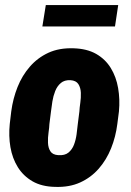

<svg xmlns="http://www.w3.org/2000/svg" viewBox="-20 -729 519 759"><path d="M18.6 -239.3 24.4 -288.1Q31.2 -339.4 49.3 -384.8Q67.4 -430.2 97.9 -465.3Q128.4 -500.5 171.1 -520.3Q213.9 -540 270.5 -538.1Q323.7 -536.6 360.1 -515.9Q396.5 -495.1 418 -460Q439.5 -424.8 447 -380.6Q454.6 -336.4 450.2 -288.6L443.8 -238.8Q437.5 -188.5 419.2 -142.8Q400.9 -97.2 370.4 -62.3Q339.8 -27.3 297.1 -7.8Q254.4 11.7 198.2 9.8Q145 8.8 108.6 -12.2Q72.3 -33.2 50.5 -68.1Q28.8 -103 21.2 -147.2Q13.7 -191.4 18.6 -239.3ZM181.6 -288.6 175.3 -238.8Q174.8 -225.1 171.9 -205.1Q168.9 -185.1 169.7 -164.8Q170.4 -144.5 179.2 -130.9Q188 -117.2 210 -115.7Q235.8 -113.8 250.5 -125.7Q265.1 -137.7 272.5 -157Q279.8 -176.3 282.7 -198Q285.6 -219.7 287.6 -239.3L293.9 -289.1Q294.4 -302.2 297.4 -322.3Q300.3 -342.3 299.6 -362.3Q298.8 -382.3 289.8 -396.5Q280.8 -410.6 258.3 -412.1Q234.9 -413.1 220.5 -400.9Q206.1 -388.7 198.2 -368.9Q190.4 -349.1 187 -327.6Q183.6 -306.2 181.6 -288.6ZM447.3 -709 434.6 -624.5H147.5L161.1 -709Z"/></svg>

Font: Roboto Condensed Black
Style: Italic
Weight: 900
Italic angle: -12°
Designer: Christian Robertson
Foundry: Google
Version: Version 3.008; 2023